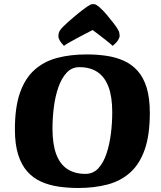

<svg xmlns="http://www.w3.org/2000/svg" viewBox="-20 -923 800 956"><path d="M369.5 13Q318.1 13 271 6.1Q223.9 -0.9 184.3 -18.7Q144.8 -36.5 115.8 -69.1Q86.7 -101.7 70.4 -153.1Q54.2 -204.5 54.2 -278.9Q54.2 -389.4 79.6 -461.4Q105 -533.5 152.2 -575.4Q199.4 -617.4 264.9 -634.7Q330.5 -652 411.5 -652Q462.9 -652 509.6 -645.2Q556.3 -638.4 595.8 -620.8Q635.4 -603.2 664.8 -570.8Q694.2 -538.3 710.1 -486.9Q726 -435.5 726 -361.1Q726 -250.6 700.6 -178.2Q675.2 -105.8 628 -63.7Q580.8 -21.6 515.3 -4.3Q449.7 13 369.5 13ZM405.2 -57.2Q443.8 -57.2 469.4 -84.8Q495 -112.3 510.2 -157.9Q525.5 -203.6 532.2 -257.7Q538.9 -311.8 538.9 -364.1Q538.9 -441.1 520.2 -490.7Q501.5 -540.2 465.2 -564.4Q429 -588.6 375 -588.6Q337.2 -588.6 311.6 -560.7Q286 -532.7 270.3 -487.5Q254.7 -442.2 248 -388.6Q241.3 -335 241.3 -282.7Q241.3 -205.2 260 -155.1Q278.7 -105.1 315.5 -81.2Q352.2 -57.2 405.2 -57.2ZM298.7 -694.6Q284.1 -709.4 277.5 -721.3Q270.8 -733.2 270.8 -742.4Q270.8 -750.2 272.7 -758.4Q274.6 -766.5 281.1 -775.1Q285.1 -781.1 296.2 -792Q307.3 -803 322.4 -816.4Q337.5 -829.9 354.1 -843.7Q370.7 -857.6 386.2 -869.8Q401.7 -882 413.5 -889.8Q424.3 -896.8 430.2 -899.7Q436.1 -902.6 444.4 -902.6Q452.4 -902.6 457.8 -899.7Q463.2 -896.8 472.3 -889.8Q491.8 -873.1 512.1 -849Q532.3 -824.9 548.6 -803.5Q564.8 -782.2 569.5 -771.7Q572.8 -765 574.3 -758.5Q575.7 -752 575.7 -745Q575.7 -735.7 567.4 -722.4Q559 -709.2 541.2 -694.6Q537.4 -698.8 525.4 -708.5Q513.4 -718.2 497.9 -730.4Q482.4 -742.6 467 -754.2Q451.6 -765.7 440.9 -773.4Q425.7 -766 404.1 -754.4Q382.5 -742.9 360.2 -731.2Q338 -719.5 321.1 -709.5Q304.2 -699.6 298.7 -694.6Z"/></svg>

Font: Briem Hand Thin
Style: Regular
Weight: 100
Designer: Gunnlaugur SE Briem, Eben Sorkin
Foundry: Sorkin Type Co.
Version: Version 1.003